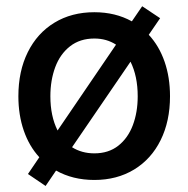

<svg xmlns="http://www.w3.org/2000/svg" viewBox="-20 -577 614 627"><path d="M71.3 -8.8 108.4 -63.5Q75.2 -99.6 57.6 -150.6Q40 -201.7 40 -262.7Q40 -344.7 70.8 -406.7Q101.6 -468.8 157.7 -502.9Q213.9 -537.1 288.1 -537.1Q356.9 -537.1 410.6 -507.3L444.3 -556.6L502.9 -517.6L465.8 -463.4Q499.5 -427.2 517.3 -376Q535.2 -324.7 535.2 -262.7Q535.2 -181.2 504.6 -119.4Q474.1 -57.6 418 -23.4Q361.8 10.7 288.1 10.7Q217.8 10.7 163.1 -20L128.9 30.3ZM429.7 -262.7Q429.7 -328.1 406.2 -375.5L215.3 -96.2Q247.1 -76.2 288.1 -76.2Q334.5 -76.2 366.2 -101.1Q397.9 -126 413.8 -168.2Q429.7 -210.4 429.7 -262.7ZM168 -150.9 358.9 -431.2Q328.1 -451.2 288.1 -451.2Q241.2 -451.2 208.7 -425.8Q176.3 -400.4 160.4 -357.7Q144.5 -314.9 144.5 -262.7Q144.5 -197.8 168 -150.9Z"/></svg>

Font: Pretendard Medium
Style: Regular
Weight: 500
Designer: Base glyphs from Inter by Rasmus Andersson; Hangeul glyphs from Noto Sans CJK(Source Han Sans) by Jang Soo-young and Kan
Foundry: Kil Hyung-jin
Version: Version 1.309